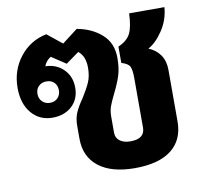

<svg xmlns="http://www.w3.org/2000/svg" viewBox="-72 -689 828 777"><g transform="rotate(-10 342.0 -300.5)"><path d="M624 -358V-146Q624 -71 572.5 -30.5Q521 10 422 10Q326 10 273.5 -31Q221 -72 221 -146V-199Q221 -230 231 -253Q241 -276 262 -306Q283 -339 294 -364Q305 -389 305 -424Q305 -471 277 -493L223 -454L164 -493Q143 -480 136 -459Q181 -458 210.5 -428.5Q240 -399 240 -353Q240 -306 209 -277.5Q178 -249 129 -249Q76 -249 43 -288Q10 -327 10 -392Q10 -464 52 -518Q94 -572 162 -586L223 -537L287 -586Q348 -575 388.5 -539Q429 -503 429 -442Q429 -399 419 -368.5Q409 -338 391 -302Q377 -274 370 -255Q363 -236 363 -212V-146Q363 -124 379.5 -112Q396 -100 423 -100Q482 -100 482 -146V-350Q482 -384 475 -397.5Q468 -411 441 -419V-486Q478 -502 491.5 -529Q505 -556 507 -611H652Q648 -559 619.5 -516.5Q591 -474 559 -457Q589 -445 606.5 -420Q624 -395 624 -358ZM129 -398Q110 -398 97.5 -386Q85 -374 85 -354Q85 -335 97.5 -322.5Q110 -310 129 -310Q149 -310 161 -322.5Q173 -335 173 -354Q173 -374 161 -386Q149 -398 129 -398Z"/></g></svg>

Font: Sarabun ExtraBold
Style: Regular
Weight: 800
Version: Version 1.000; ttfautohint (v1.6)